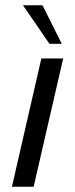

<svg xmlns="http://www.w3.org/2000/svg" viewBox="-20 -710 285 730"><path d="M168 -543.5 67.4 -689.9H141.6L214.8 -543.5ZM25.4 0 137.2 -487.8H220.2L107.9 0Z"/></svg>

Font: HK Grotesk Medium Legacy Italic
Style: Regular
Weight: 500
Italic angle: -13°
Designer: Alfredo Marco Pradil
Foundry: Hanken Design Co.
Version: Version 2.022;PS 002.022;hotconv 1.0.88;makeotf.lib2.5.64775